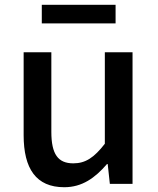

<svg xmlns="http://www.w3.org/2000/svg" viewBox="-20 -770 660 804"><path d="M249 14C324 14 378 -25 428 -83H431L440 0H535V-551H419V-168C374 -110 338 -86 287 -86C223 -86 195 -124 195 -218V-551H79V-204C79 -64 131 14 249 14ZM155 -672H464V-750H155Z"/></svg>

Font: Noto Sans CJK HK Medium
Style: Regular
Weight: 500
Designer: Ryoko NISHIZUKA 西塚涼子 (kana, bopomofo & ideographs); Paul D. Hunt (Latin, Greek & Cyrillic); Sandoll Communications 산돌커뮤니
Foundry: Adobe
Version: Version 2.004;hotconv 1.0.118;makeotfexe 2.5.65603